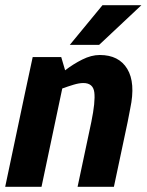

<svg xmlns="http://www.w3.org/2000/svg" viewBox="-25 -720 565 740"><path d="M414 0H274L327 -250Q343 -328 338.5 -364Q334 -400 296 -400Q280 -400 258.5 -393.5Q237 -387 215 -379L135 0H-5L71 -360L101 -500H211L226 -449Q257 -473 292 -490.5Q327 -508 359 -508H360Q433 -508 465.5 -454.5Q498 -401 477 -302L467 -250ZM520 -700 357 -547H244L370 -700Z"/></svg>

Font: Epunda Sans
Style: Bold Italic
Weight: 700
Italic angle: -12.0243°
Designer: Simon Atzbach
Foundry: typofactur
Version: Version 2.204; ttfautohint (v1.8.4.7-5d5b)